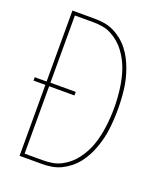

<svg xmlns="http://www.w3.org/2000/svg" viewBox="-136 -824 772 913"><g transform="rotate(20 250.0 -367.5)"><path d="M72 0V-359H12V-376H72V-735H184Q209 -735 234 -731Q259 -727 281.5 -716Q304 -705 324 -689Q344 -673 359.5 -653Q375 -633 386.5 -611Q398 -589 406.5 -565.5Q415 -542 421 -517.5Q427 -493 430 -468Q433 -443 434.5 -418Q436 -393 436 -368Q436 -342 434.5 -317Q433 -292 430 -267Q427 -242 421 -217.5Q415 -193 406.5 -169.5Q398 -146 386.5 -124Q375 -102 359.5 -82Q344 -62 324 -46Q304 -30 281.5 -19Q259 -8 234 -4Q209 0 184 0ZM91 -18H184Q208 -18 231.5 -22Q255 -26 276 -37Q297 -48 315 -63.5Q333 -79 347 -98Q361 -117 372 -138Q383 -159 390.5 -181.5Q398 -204 403 -227Q408 -250 411 -273.5Q414 -297 415.5 -320.5Q417 -344 417 -368Q417 -391 415.5 -414.5Q414 -438 411 -461.5Q408 -485 403 -508Q398 -531 390.5 -553.5Q383 -576 372 -597Q361 -618 347 -637Q333 -656 315 -671.5Q297 -687 276 -698Q255 -709 231.5 -713Q208 -717 184 -717H91V-377H219V-359H91Z"/></g></svg>

Font: Iosevka SS04 Thin
Style: Regular
Weight: 100
Monospace: yes
Designer: Belleve Invis
Foundry: Belleve Invis
Version: Version 19.0.0; ttfautohint (v1.8.4)